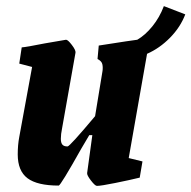

<svg xmlns="http://www.w3.org/2000/svg" viewBox="-20 -599 626 628"><path d="M461 -423 401 -82 446 -71 437 -18Q404 -10 357 -0.5Q310 9 297 9Q291 9 277.5 -8.5Q264 -26 265 -33L282 -157H272L246 -113Q178 8 172 8Q102 8 70 -16Q38 -40 38 -94Q38 -125 43 -151L85 -380L43 -391L51 -444Q66 -445 126 -457Q194 -469 196 -469Q202 -469 215 -452Q228 -435 227 -427L183 -179Q179 -160 179 -145Q179 -132 184 -126Q189 -120 201 -120Q208 -120 291 -219L315 -365Q316 -370 316 -377Q316 -390 311.5 -396Q307 -402 299 -406L303 -450Q418 -468 429 -469Q455 -484 478.5 -513Q502 -542 516 -579L586 -552Q570 -510 536 -475.5Q502 -441 461 -423Z"/></svg>

Font: Grenze
Style: Bold Italic
Weight: 700
Italic angle: -10°
Designer: Renata Polastri
Foundry: Omnibus-Type
Version: Version 1.002; ttfautohint (v1.8)